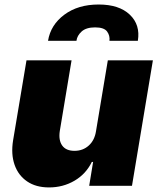

<svg xmlns="http://www.w3.org/2000/svg" viewBox="-20 -808 689 835"><path d="M397.7 -238.6 448.9 -545.5H644.9L554 0H367.9L384.9 -103.7H379.3Q354 -51.5 304.2 -22.2Q254.3 7.1 193.2 7.1Q136 7.1 97.7 -19.2Q59.3 -45.5 43.3 -91.6Q27.3 -137.8 36.9 -197.4L95.2 -545.5H291.2L240.1 -238.6Q234 -198.2 250.5 -175.1Q267 -152 304 -152Q340.6 -152 366.1 -175.1Q391.7 -198.2 397.7 -238.6ZM188.9 -630.7Q200.3 -699.9 259.8 -744.1Q319.2 -788.4 409.1 -788.4Q498.2 -788.4 544.6 -744.1Q590.9 -699.9 579.5 -630.7H456Q458.8 -653.1 445.7 -671Q432.5 -688.9 393.5 -688.9Q354.8 -688.9 335 -671Q315.3 -653.1 312.5 -630.7Z"/></svg>

Font: Inter UI Black
Style: Italic
Weight: 900
Italic angle: -9.39999°
Designer: Rasmus Andersson
Foundry: rsms
Version: 3.2;8d6f07862